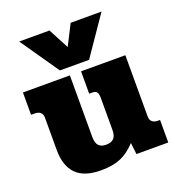

<svg xmlns="http://www.w3.org/2000/svg" viewBox="-134 -830 871 953"><g transform="rotate(-20 301.5 -354.0)"><path d="M74 -724H234L291 -616L346 -724H509L369 -520H215ZM65 -154V-324Q65 -362 24 -362H5V-480H253V-155Q253 -123 266 -109Q279 -95 305 -95Q333 -95 346 -109Q359 -123 359 -155V-324Q359 -343 352.5 -352.5Q346 -362 328 -362H312V-480H546V-157Q546 -119 588 -119H598V0H430L423 -61Q384 -19 342 -1.5Q300 16 239 16Q149 16 107 -27.5Q65 -71 65 -154Z"/></g></svg>

Font: Pridi
Style: Bold
Weight: 700
Designer: Katatrad Team
Foundry: CadsonDemak
Version: Version 1.001